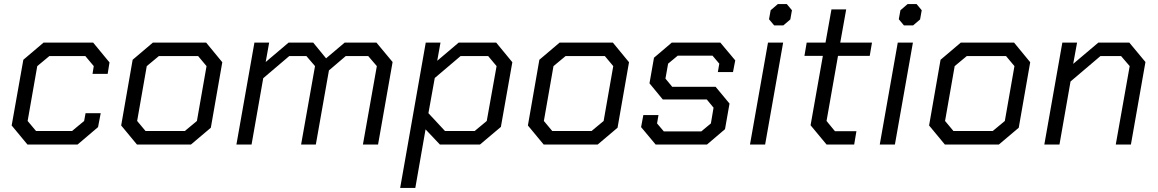

<svg xmlns="http://www.w3.org/2000/svg" viewBox="-20 -706 5659 938"><path d="M37 -93 94 -414 193 -498H435L515 -401L506 -345H432L438 -383L397 -432H221L162 -383L115 -115L156 -66H332L391 -115L398 -153H472L459 -85L359 0H114Z M572 -93 628 -414 727 -498H987L1066 -402L1010 -82L913 0H649ZM883 -66 942 -115 989 -383 948 -432H756L697 -383L650 -115L691 -66Z M1223 -498H1295L1278 -403L1390 -498H1510L1573 -421L1664 -498H1819L1898 -403L1827 0H1753L1821 -383L1779 -432H1669L1587 -362L1523 0H1451L1519 -383L1477 -432H1393L1266 -324L1209 0H1135Z M2060 -498H2132L2116 -409L2221 -498H2404L2483 -402L2427 -86L2325 0H2129L2059 -74L2009 212H1935ZM2299 -66 2358 -115 2406 -383 2365 -432H2230L2104 -325L2073 -153L2154 -66Z M2559 -93 2615 -414 2714 -498H2974L3053 -402L2997 -82L2900 0H2636ZM2870 -66 2929 -115 2976 -383 2935 -432H2743L2684 -383L2637 -115L2678 -66Z M3112 -85 3123 -144H3197L3190 -103L3223 -64H3406L3453 -103L3466 -180L3433 -220H3218L3153 -299L3175 -424L3262 -498H3499L3572 -411L3561 -354H3487L3494 -395L3461 -434H3291L3244 -395L3231 -322L3264 -282H3476L3544 -200L3522 -75L3434 0H3183Z M3737 -612 3745 -656 3780 -686H3824L3849 -656L3841 -611L3807 -582H3762ZM3732 -498H3806L3718 0H3644Z M3940 -94 4000 -433H3910L3921 -498H4013L4042 -660H4114L4085 -498H4240L4229 -433H4074L4018 -115L4059 -65H4164L4153 0H4018Z M4371 -612 4379 -656 4414 -686H4458L4483 -656L4475 -611L4441 -582H4396ZM4366 -498H4440L4352 0H4278Z M4519 -93 4575 -414 4674 -498H4934L5013 -402L4957 -82L4860 0H4596ZM4830 -66 4889 -115 4936 -383 4895 -432H4703L4644 -383L4597 -115L4638 -66Z M5170 -498H5242L5223 -394L5346 -498H5497L5576 -403L5505 0H5431L5499 -383L5457 -432H5356L5210 -308L5156 0H5082Z"/></svg>

Font: Chakra Petch
Style: Italic
Weight: 400
Italic angle: -10°
Designer: Katatrad Aksorn Co.,Ltd.
Foundry: Cadson Demak Co.,Ltd.
Version: Version 1.000; ttfautohint (v1.6)